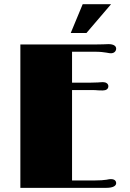

<svg xmlns="http://www.w3.org/2000/svg" viewBox="-20 -905 624 925"><path d="M78.1 0H491.7C526.9 0 539.6 -10.7 539.6 -22.5C539.6 -34.2 531.2 -42 514.6 -42C510.3 -42 504.9 -42 492.7 -39.1C480.5 -37.1 460.9 -35.6 435.1 -35.6H327.1V-471.2H426.8C438 -471.2 446.3 -470.2 453.6 -469.7C463.9 -469.7 468.8 -469.2 474.6 -469.2C491.2 -469.2 502 -476.1 502 -489.7C502 -502 490.2 -509.3 476.1 -509.3C467.3 -509.3 461.4 -508.3 451.7 -507.8C443.8 -507.3 432.1 -506.8 416 -506.8H327.1V-655.8H435.1C460.9 -655.8 480.5 -653.8 492.7 -651.4C504.9 -648.9 510.3 -648.4 514.6 -648.4C531.2 -648.4 539.6 -659.7 539.6 -670.9C539.6 -683.6 526.9 -692.4 502.9 -692.4C496.1 -692.4 488.3 -691.9 476.1 -691.4C468.3 -690.9 459 -690.9 446.3 -690.9H78.1ZM320.8 -746.1H396.5L515.1 -884.8H378.4Z"/></svg>

Font: Limelight
Style: Regular
Weight: 400
Designer: Nicole Fally
Foundry: Nicole Fally
Version: Version 1.002